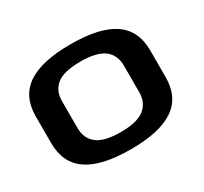

<svg xmlns="http://www.w3.org/2000/svg" viewBox="-141 -882 1162 1092"><g transform="rotate(-30 440.0 -336.0)"><path d="M431.5 8.5Q621.5 8.5 714 -54.8Q806.5 -118 806.5 -248.5V-424.5Q806.5 -554.5 713.8 -617.8Q621 -681 431 -681Q241 -681 148 -618Q55 -555 55 -424.5V-248.5Q55 -118 147.8 -54.8Q240.5 8.5 431.5 8.5ZM431.5 -105Q323 -105 275.2 -142.2Q227.5 -179.5 227.5 -249V-423.5Q227.5 -493.5 274.5 -530.5Q321.5 -567.5 431 -567.5Q538 -567.5 585.8 -530.2Q633.5 -493 633.5 -423.5V-249Q633.5 -180.5 585.5 -142.8Q537.5 -105 431.5 -105Z"/></g></svg>

Font: Anybody ExtraExpanded SemiBold
Style: Regular
Weight: 600
Width: 8
Version: Version 1.113;gftools[0.9.25]